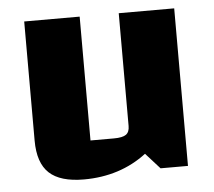

<svg xmlns="http://www.w3.org/2000/svg" viewBox="-43 -546 676 607"><g transform="rotate(-5 295.0 -243.0)"><path d="M531 -500V0H444L399 -50Q357 -18 307 -2Q257 14 200 14Q125 14 90 -18.5Q55 -51 55 -122V-500H231V-107H305Q333 -107 344 -115Q355 -123 355 -142V-500Z"/></g></svg>

Font: Changa
Style: Bold
Weight: 700
Designer: Eduardo Rodriguez Tunni
Foundry: Eduardo Rodriguez Tunni
Version: Version 3.002; ttfautohint (v1.8.2)